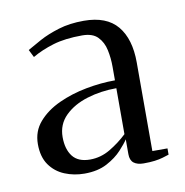

<svg xmlns="http://www.w3.org/2000/svg" viewBox="-52 -858 451 469"><g transform="rotate(-10 173.0 -624.0)"><path d="M268.5 -439.5Q253 -439.5 244.2 -446.2Q235.5 -453 235.5 -468V-505Q229.5 -495.5 215.2 -480Q201 -464.5 178 -452.2Q155 -440 122 -440Q96 -440 73 -449.5Q50 -459 36 -479Q22 -499 22 -530.5Q22 -562.5 41.8 -585.2Q61.5 -608 93.5 -622.8Q125.5 -637.5 162.5 -644.5Q199.5 -651.5 234.5 -651.5V-685.5Q234.5 -707 230.2 -727Q226 -747 213.2 -760.2Q200.5 -773.5 174.5 -773.5Q132 -773.5 102.2 -764.5Q72.5 -755.5 49.5 -742L40 -761Q53.5 -769 73.8 -780Q94 -791 121.8 -799.5Q149.5 -808 184.5 -808Q241 -808 267.8 -775.8Q294.5 -743.5 294.5 -685.5V-465.5H332V-450Q324.5 -447.5 316 -445Q307.5 -442.5 296 -441Q284.5 -439.5 268.5 -439.5ZM141.5 -471.5Q168 -471.5 191.5 -485.5Q215 -499.5 234.5 -518V-632Q196 -632 161.8 -621.5Q127.5 -611 106 -589.8Q84.5 -568.5 84.5 -537Q84.5 -507 98.2 -489.2Q112 -471.5 141.5 -471.5Z"/></g></svg>

Font: Merriweather 144pt Light
Style: Regular
Weight: 300
Version: Version 2.100